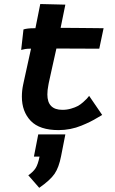

<svg xmlns="http://www.w3.org/2000/svg" viewBox="-20 -630 558 934"><path d="M166 23.9H297.9L277.3 128.9Q266.6 184.6 245.4 215.6Q224.1 246.6 170.9 283.7L117.7 222.7Q141.6 206.1 153.1 188.2Q164.6 170.4 172.4 131.8H145ZM477.1 -70.8Q473.1 -68.8 453.6 -57.1Q434.1 -45.4 417.2 -37.1Q400.4 -28.8 375.5 -18.6Q350.6 -8.3 322.3 -2.7Q293.9 2.9 265.6 2.9Q172.4 2.9 129.4 -42.2Q86.4 -87.4 86.4 -159.7Q86.4 -188.5 92.3 -216.8L96.7 -237.3Q110.8 -303.7 130.9 -393.1H124Q103.5 -393.1 83 -387.2Q85 -403.8 88.6 -437Q92.3 -470.2 94.2 -486.8Q113.3 -492.7 145 -492.7H152.3Q155.8 -509.8 164.1 -551.5Q172.4 -593.3 175.8 -610.4Q196.3 -609.9 237.1 -608.9Q277.8 -607.9 297.9 -607.4Q292 -576.7 274.9 -494.6Q298.3 -494.6 349.4 -494.1Q400.4 -493.7 441.9 -493.2Q483.4 -492.7 483.9 -492.7Q480.5 -476.1 473.4 -442.9Q466.3 -409.7 462.9 -393.1Q429.2 -393.1 357.9 -393.6Q286.6 -394 254.4 -394Q244.1 -350.1 234.1 -303.2Q224.1 -256.3 219.2 -235.4Q218.3 -231.9 217 -225.3Q215.8 -218.8 215.3 -215.8Q210.4 -191.4 210.4 -170.4Q210.4 -95.7 283.7 -95.7Q305.7 -95.7 325.7 -101.6Q345.7 -107.4 358.4 -114.3Q371.1 -121.1 384.3 -132.8Q397.5 -144.5 402.1 -149.7Q406.7 -154.8 413.6 -163.6Z"/></svg>

Font: Fantasque Sans Mono
Style: Bold Italic
Weight: 700
Italic angle: -11°
Monospace: yes
Designer: Jany Belluz
Version: Version 1.7.1